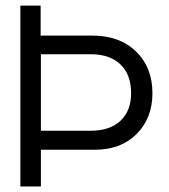

<svg xmlns="http://www.w3.org/2000/svg" viewBox="-20 -670 606 690"><path d="M53.2 -649.9H126V-542H313Q409.7 -542 468.8 -485.1Q527.8 -428.2 527.8 -335Q527.8 -245.6 471.2 -188.7Q414.6 -131.8 320.8 -131.8H127V0H53.2ZM127 -475.1V-200.2H306.2Q374.5 -200.2 412.8 -235.8Q451.2 -271.5 451.2 -335Q451.2 -401.4 413.1 -438.2Q375 -475.1 306.2 -475.1Z"/></svg>

Font: Overused Grotesk
Style: Regular
Weight: 400
Version: Version 0.002